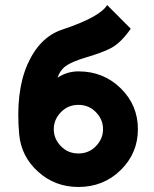

<svg xmlns="http://www.w3.org/2000/svg" viewBox="-20 -732 613 764"><path d="M406.3 -712Q378 -664.3 227 -614Q137 -584 89 -475Q41.3 -365.7 56.3 -197.3Q64.7 -108.7 131.7 -48.7Q198.7 12 292 12Q391.7 12 460.3 -55.3Q528.7 -122.3 528.7 -218Q528.7 -313.7 460.3 -380.7Q391.7 -448 292 -448Q247.3 -448 209 -423Q217 -447.3 235.3 -464.3Q248.7 -475.3 270.8 -485.2Q293 -495 324.7 -504.3Q390.7 -524 421 -540.3Q461 -561.3 500.3 -617.7ZM292 -314.7Q333.3 -314.7 361.3 -286Q390 -256.7 390 -218Q390 -179.3 361.3 -150Q333.3 -121.3 292 -121.3Q250.7 -121.3 222.7 -150Q194 -179.3 194 -218Q194 -256.7 222.7 -286Q250.7 -314.7 292 -314.7Z"/></svg>

Font: Unageo Variable
Style: Regular
Weight: 300
Designer: Richard Sepsi
Foundry: Richard Sepsi
Version: Version 2.200